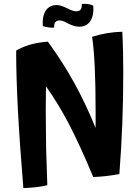

<svg xmlns="http://www.w3.org/2000/svg" viewBox="-20 -923 717 986"><path d="M216 -235Q216 -199 217 -157Q218 -115 223 28Q202 34 166.5 38Q131 42 100 43Q81 -186 72 -357.5Q63 -529 63 -663Q65 -665 70 -667.5Q75 -670 77 -671Q108 -687 145.5 -696.5Q183 -706 226 -709Q303 -603 361.5 -497Q420 -391 471 -266Q471 -287 471 -308.5Q471 -330 471 -351Q471 -483 466.5 -579Q462 -675 453 -734Q491 -746 529.5 -752.5Q568 -759 608 -760Q611 -702 612 -650Q613 -598 613 -549Q613 -416 608 -287Q603 -158 593 -29Q554 -22 522 -18.5Q490 -15 459 -14Q389 -181 333.5 -287Q278 -393 216 -480Q215 -422 215 -360Q215 -298 216 -235ZM326 -880Q344 -871 353.5 -868Q363 -865 372 -865Q388 -865 394.5 -874.5Q401 -884 400 -903Q417 -904 432 -902Q447 -900 459 -894Q463 -844 444 -815Q425 -786 387 -786Q374 -786 361 -789.5Q348 -793 326 -804Q310 -813 301.5 -815.5Q293 -818 286 -818Q271 -818 264 -809Q257 -800 258 -781Q245 -780 228.5 -782.5Q212 -785 200 -789Q196 -840 215 -868.5Q234 -897 271 -897Q282 -897 293.5 -893.5Q305 -890 326 -880Z"/></svg>

Font: Atma SemiBold
Style: Regular
Weight: 600
Designer: Gregori Vincens, Jeremie Hornus, Riccardo Olocco, Yoann Minet.
Foundry: black foundry
Version: Version 1.102;PS 1.100;hotconv 1.0.86;makeotf.lib2.5.63406